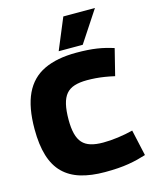

<svg xmlns="http://www.w3.org/2000/svg" viewBox="-136 -1026 908 1126"><g transform="rotate(-15 318.0 -462.5)"><path d="M25 -340Q25 -472 63.5 -553.5Q102 -635 180.5 -672.5Q259 -710 377 -710Q414 -710 444.5 -708Q475 -706 501.5 -702Q528 -698 552.5 -692Q577 -686 602 -678L562 -518Q531 -525 503 -529.5Q475 -534 448.5 -536Q422 -538 396 -538Q351 -538 319.5 -528Q288 -518 269 -495.5Q250 -473 241 -435Q232 -397 232 -341Q232 -291 241 -256Q250 -221 269 -200Q288 -179 319 -169.5Q350 -160 394 -160Q437 -160 485 -166.5Q533 -173 576 -184L611 -26Q586 -18 560 -11.5Q534 -5 504 0Q474 5 438.5 7.5Q403 10 360 10Q276 10 213 -9Q150 -28 108 -69.5Q66 -111 45.5 -178Q25 -245 25 -340ZM280 -745 359 -935H551L426 -745Z"/></g></svg>

Font: Georama ExtraCondensed Thin ExtraBold
Style: Regular
Weight: 800
Version: Version 1.001